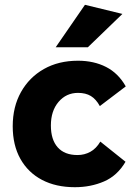

<svg xmlns="http://www.w3.org/2000/svg" viewBox="-20 -770 544 800"><path d="M292 10Q213 10 155 -20.5Q97 -51 65 -108Q33 -165 33 -244Q33 -325 67.5 -386.5Q102 -448 163 -482.5Q224 -517 305 -517Q371 -517 422 -491Q473 -465 504 -410L396 -328Q380 -357 358.5 -370Q337 -383 305 -383Q256 -383 224 -345.5Q192 -308 192 -247Q192 -188 220.5 -156Q249 -124 303 -124Q332 -124 356.5 -137.5Q381 -151 398 -180L503 -96Q469 -38 413.5 -14Q358 10 292 10ZM212 -573 334 -750 490 -712 346 -573Z"/></svg>

Font: Livvic
Style: Bold
Weight: 700
Designer: Jacques Le Bailly, Baron von Fonthausen
Version: Version 1.001; ttfautohint (v1.8.2)